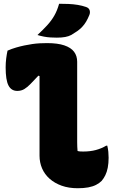

<svg xmlns="http://www.w3.org/2000/svg" viewBox="-20 -989 640 1020"><path d="M20 -720Q43 -730 65.5 -736.5Q88 -743 109.5 -747.5Q131 -752 151.5 -755Q172 -758 192 -759Q212 -760 230 -760Q286 -760 321.5 -748Q357 -736 373.5 -714Q390 -692 390 -661Q390 -618 390 -575.5Q390 -533 390 -490.5Q390 -448 390 -405.5Q390 -363 390 -320.5Q390 -278 390 -235Q390 -222 390.5 -210Q391 -198 392 -187Q398 -185 406 -184.5Q414 -184 422 -184Q459 -184 489 -192Q519 -200 544 -215H550Q554 -198 555.5 -182.5Q557 -167 557 -151Q557 -122 552.5 -98.5Q548 -75 539.5 -58Q531 -41 520 -28Q508 -16 490.5 -7Q473 2 449 6.5Q425 11 393 11Q345 11 307.5 -2.5Q270 -16 243.5 -39.5Q217 -63 203.5 -94.5Q190 -126 190 -162Q190 -203 190 -245.5Q190 -288 190 -330.5Q190 -373 190 -416Q190 -459 190 -501.5Q190 -544 190 -585L184 -587Q161 -563 143.5 -544.5Q126 -526 109.5 -516Q93 -506 72 -506Q40 -506 25 -535Q10 -564 10 -631Q10 -656 13 -679Q16 -702 20 -720ZM294 -969Q318 -969 343.5 -968Q369 -967 393 -963Q417 -959 437 -952Q452 -947 456 -935Q460 -923 455 -910Q447 -890 437.5 -874Q428 -858 416 -845.5Q404 -833 389.5 -823Q375 -813 358 -803Q345 -796 326.5 -792.5Q308 -789 282 -789Q267 -789 249 -790Q231 -791 213 -794.5Q195 -798 179 -803Q209 -831 231 -855Q253 -879 268.5 -906Q284 -933 294 -969Z"/></svg>

Font: Recursive Monospace Casual Black
Style: Regular
Weight: 900
Version: Version 1.047